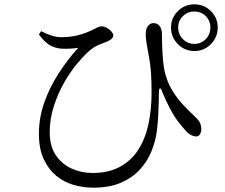

<svg xmlns="http://www.w3.org/2000/svg" viewBox="-20 -826 1040 888"><path d="M879 -590Q834 -590 802.5 -622Q771 -654 771 -699Q771 -743 802.5 -774.5Q834 -806 879 -806Q924 -806 955.5 -774.5Q987 -743 987 -699Q987 -654 955.5 -622Q924 -590 879 -590ZM412 42Q365 42 320 29Q275 16 239.5 -13.5Q204 -43 182 -90.5Q160 -138 160 -207Q160 -281 184.5 -351Q209 -421 250.5 -485.5Q292 -550 342 -605Q325 -602 305 -601Q285 -600 263 -601Q232 -604 209.5 -617.5Q187 -631 160 -666L170 -682Q195 -669 218 -661.5Q241 -654 265 -654Q291 -654 314 -657.5Q337 -661 358.5 -668Q380 -675 398 -683Q421 -694 430 -699Q439 -704 449 -704Q462 -704 474.5 -697Q487 -690 495.5 -680Q504 -670 504 -663Q504 -655 498.5 -648.5Q493 -642 480 -636Q461 -628 437 -618.5Q413 -609 390 -588Q367 -568 336.5 -531.5Q306 -495 277.5 -445.5Q249 -396 229.5 -336.5Q210 -277 210 -213Q210 -150 238 -108.5Q266 -67 311 -46.5Q356 -26 408 -26Q482 -26 534.5 -54.5Q587 -83 619.5 -133.5Q652 -184 666.5 -251.5Q681 -319 681 -398Q681 -447 678.5 -487Q676 -527 668 -569Q666 -582 662.5 -599.5Q659 -617 656.5 -635Q654 -653 654 -667Q654 -693 664.5 -706Q675 -719 690 -719Q702 -719 710.5 -713Q719 -707 724 -695.5Q729 -684 729 -670Q729 -632 731 -587.5Q733 -543 740 -503Q751 -450 776 -409Q801 -368 830 -338Q859 -308 881 -287Q892 -278 901 -265Q910 -252 911 -229Q911 -216 905 -205.5Q899 -195 887 -195Q875 -195 861 -203Q847 -211 835 -226Q818 -245 800 -269Q782 -293 765.5 -325Q749 -357 732 -397Q725 -418 720 -417.5Q715 -417 715 -394Q715 -375 714 -347.5Q713 -320 711.5 -287Q710 -254 705 -217Q699 -173 681 -127.5Q663 -82 628.5 -43.5Q594 -5 540.5 18.5Q487 42 412 42ZM879 -623Q910 -623 931.5 -645Q953 -667 953 -699Q953 -730 931.5 -751.5Q910 -773 879 -773Q848 -773 826 -751.5Q804 -730 804 -699Q804 -667 826 -645Q848 -623 879 -623Z"/></svg>

Font: Noto Serif SC ExtraLight
Style: Regular
Weight: 400
Version: Version 2.002-H1;hotconv 1.1.0;makeotfexe 2.6.0